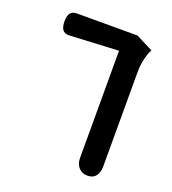

<svg xmlns="http://www.w3.org/2000/svg" viewBox="-116 -703 710 792"><g transform="rotate(20 239.0 -307.0)"><path d="M303 -58V-529L86 -518Q68 -518 59 -529.5Q50 -541 50 -567Q50 -590 58.5 -602Q67 -614 87 -614H353L428 -576Q419 -561 412 -532.5Q405 -504 405 -472V-57Q405 -33 393 -16.5Q381 0 356 0Q332 0 317.5 -16.5Q303 -33 303 -58Z"/></g></svg>

Font: El Messiri Medium
Style: Regular
Weight: 500
Designer: Mohamed Gaber
Foundry: Kief Type Foundry
Version: Version 2.007